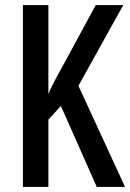

<svg xmlns="http://www.w3.org/2000/svg" viewBox="-20 -734 511 754"><path d="M471 0H360L219 -318L170 -264V0H70V-714H170V-365Q176 -380 188.5 -405Q201 -430 221 -465L356 -714H464L288 -397Z"/></svg>

Font: Noto Sans Lao UI ExtCond Med
Style: Regular
Weight: 500
Width: 2
Designer: Monotype Design Team
Foundry: Monotype Imaging Inc.
Version: Version 2.000; ttfautohint (v1.8.4.7-5d5b)